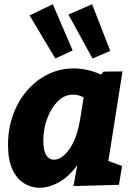

<svg xmlns="http://www.w3.org/2000/svg" viewBox="-20 -875 634 909"><path d="M167 14Q127 14 93 -7.5Q59 -29 38.5 -73.5Q18 -118 18 -190Q18 -265 41.5 -330.5Q65 -396 107.5 -445.5Q150 -495 206.5 -523Q263 -551 329 -551Q361 -551 393 -544Q425 -537 458 -522L471 -536L560 -537L493 -113L558 -89L543 0L328 6L346 -94Q309 -41 261 -13.5Q213 14 167 14ZM236 -119Q273 -119 308.5 -169Q344 -219 359 -308L376 -414Q351 -427 326 -427Q285 -427 253.5 -395.5Q222 -364 203.5 -314Q185 -264 185 -209Q185 -163 198.5 -141Q212 -119 236 -119ZM242 -598 120 -802 230 -855 324 -636ZM418 -598 304 -806 416 -855 502 -634Z"/></svg>

Font: Bitter ExtraBold
Style: Italic
Weight: 800
Italic angle: -9°
Designer: Sol Matas, and Bitter project Authors
Foundry: Sol Matas
Version: Version 2.001